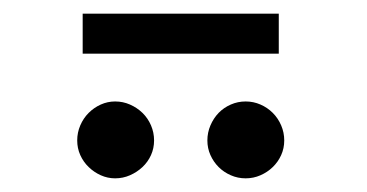

<svg xmlns="http://www.w3.org/2000/svg" viewBox="-20 -850 537 281"><path d="M205.5 -644.5Q205.5 -633 201 -623Q196.5 -613 188.5 -605.5Q180.5 -598 170.2 -593.5Q160 -589 148.5 -589Q137.5 -589 127.5 -593.5Q117.5 -598 109.8 -605.5Q102 -613 97.5 -623Q93 -633 93 -644.5Q93 -656 97.5 -666.5Q102 -677 109.8 -684.8Q117.5 -692.5 127.5 -697Q137.5 -701.5 148.5 -701.5Q160 -701.5 170.2 -697Q180.5 -692.5 188.5 -684.8Q196.5 -677 201 -666.5Q205.5 -656 205.5 -644.5ZM396 -644.5Q396 -633 391.5 -623Q387 -613 379.2 -605.5Q371.5 -598 361.2 -593.5Q351 -589 339.5 -589Q328 -589 317.8 -593.5Q307.5 -598 300 -605.5Q292.5 -613 288 -623Q283.5 -633 283.5 -644.5Q283.5 -656 288 -666.5Q292.5 -677 300 -684.8Q307.5 -692.5 317.8 -697Q328 -701.5 339.5 -701.5Q351 -701.5 361.2 -697Q371.5 -692.5 379.2 -684.8Q387 -677 391.5 -666.5Q396 -656 396 -644.5ZM101 -830H388V-771.5H101Z"/></svg>

Font: Lato
Style: Regular
Weight: 400
Designer: Lukasz Dziedzic with Adam Twardoch and Botio Nikoltchev
Foundry: tyPoland Lukasz Dziedzic
Version: Version 2.015; 2015-08-06; http://www.latofonts.com/